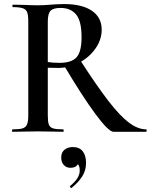

<svg xmlns="http://www.w3.org/2000/svg" viewBox="-20 -648 741 944"><path d="M293 -329 373 -354Q457 -224 513.5 -151Q570 -78 614 -45Q658 -12 699 -12Q701 -12 701 -6Q701 0 699 0H538Q514 0 449.5 -87Q385 -174 293 -329ZM480 -502Q480 -453 449.5 -409.5Q419 -366 369.5 -340Q320 -314 266 -314Q230 -314 215 -315V-81Q215 -50 220 -36Q225 -22 240.5 -17Q256 -12 291 -12Q293 -12 293 -6Q293 0 291 0Q258 0 239 -1L166 -2L94 -1Q75 0 42 0Q39 0 39 -6Q39 -12 42 -12Q76 -12 91.5 -17Q107 -22 113 -36.5Q119 -51 119 -81V-544Q119 -574 113.5 -588Q108 -602 92 -607.5Q76 -613 43 -613Q41 -613 41 -619Q41 -625 43 -625L95 -624Q139 -622 166 -622Q196 -622 229 -625Q241 -626 258 -627Q275 -628 295 -628Q384 -628 432 -595Q480 -562 480 -502ZM278 -609Q242 -609 228.5 -595Q215 -581 215 -542V-343Q239 -339 273 -339Q332 -339 356.5 -366.5Q381 -394 381 -465Q381 -545 354 -577Q327 -609 278 -609ZM331 276Q327 276 325 272Q323 268 325 266Q372 228 372 191Q372 170 364.5 161Q357 152 344 149L368 134Q369 177 326 177Q306 177 293.5 163Q281 149 281 126Q281 101 297.5 88Q314 75 338 75Q370 75 386.5 95.5Q403 116 403 153Q403 190 384.5 219Q366 248 333 275Z"/></svg>

Font: Cormorant Unicase SemiBold
Style: Regular
Weight: 600
Designer: Christian Thalmann (Catharsis Fonts)
Foundry: Catharsis Fonts
Version: Version 4.000